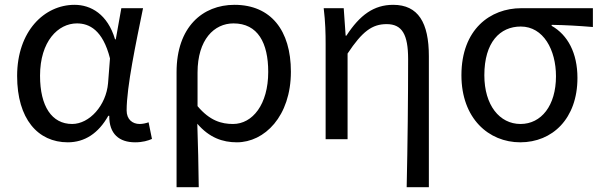

<svg xmlns="http://www.w3.org/2000/svg" viewBox="-20 -577 2492 796"><path d="M261 13C331 13 388 -24 429 -97H433C432 -21 475 13 540 13C572 13 594 6 610 -1L596 -70C585 -66 571 -63 559 -63C529 -63 505 -82 505 -119C505 -218 544 -400 573 -543H483L460 -414H457C426 -518 357 -557 289 -557C164 -557 51 -448 51 -262C51 -84 137 13 261 13ZM279 -63C195 -63 146 -136 146 -263C146 -406 221 -480 299 -480C350 -480 406 -453 436 -335L428 -232C420 -140 351 -63 279 -63Z M712 199H804C803 103 801 34 798 -64C848 -6 903 13 962 13C1076 13 1186 -94 1186 -280C1186 -451 1103 -557 952 -557C820 -557 712 -465 712 -278ZM946 -63C899 -63 850 -76 799 -137V-276C799 -413 868 -480 948 -480C1049 -480 1092 -399 1092 -279C1092 -144 1027 -63 946 -63Z M1666 199H1758V-344C1758 -483 1714 -557 1610 -557C1530 -557 1472 -515 1416 -429H1413L1405 -543H1322C1329 -486 1330 -438 1330 -394V0H1421V-355C1482 -447 1523 -477 1583 -477C1647 -477 1672 -434 1672 -332C1672 -175 1670 22 1666 199Z M2137 13C2270 13 2374 -85 2374 -254C2374 -357 2334 -432 2267 -470V-474C2327 -473 2377 -470 2438 -465V-543H2141C2013 -543 1893 -456 1893 -265C1893 -86 2006 13 2137 13ZM2138 -63C2051 -63 1988 -141 1988 -265C1988 -402 2053 -467 2139 -467C2233 -467 2285 -370 2285 -261C2285 -139 2224 -63 2138 -63Z"/></svg>

Font: Noto Sans CJK SC Regular
Style: Regular
Weight: 400
Designer: Ryoko NISHIZUKA (kana & ideographs); Paul D. Hunt (Latin, Greek & Cyrillic); Wenlong ZHANG (bopomofo); Sandoll Communica
Foundry: Adobe Systems Incorporated
Version: Version 1.004;PS 1.004;hotconv 1.0.82;makeotf.lib2.5.63406